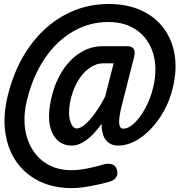

<svg xmlns="http://www.w3.org/2000/svg" viewBox="-20 -807 901 964"><path d="M342 137.5Q248.5 137.5 177.2 102.8Q106 68 62.2 5Q18.5 -58 6.5 -143.2Q-5.5 -228.5 19.5 -329Q55 -471 128.5 -573.5Q202 -676 304 -731.5Q406 -787 526 -787Q618 -787 688 -755.2Q758 -723.5 801.2 -666Q844.5 -608.5 857 -531Q869.5 -453.5 846.5 -362Q832 -302.5 803.5 -250.8Q775 -199 737.5 -159.8Q700 -120.5 657.8 -98.2Q615.5 -76 573.5 -76Q535 -76 512.5 -102.8Q490 -129.5 490 -185Q450 -129.5 412.5 -102.8Q375 -76 340.5 -76Q298.5 -76 270 -101.5Q241.5 -127 231 -174.5Q220.5 -222 232.5 -288Q248.5 -376.5 287 -441Q325.5 -505.5 379.5 -540.2Q433.5 -575 494 -575H619Q642.5 -575 651.2 -561.8Q660 -548.5 653.5 -522L587.5 -261.5Q581.5 -235.5 579 -212.5Q576.5 -189.5 580.8 -175.2Q585 -161 598.5 -161Q625.5 -161 655.2 -189.5Q685 -218 710.5 -265.5Q736 -313 749 -368Q771.5 -463 749.5 -537Q727.5 -611 669 -653.8Q610.5 -696.5 524 -696.5Q429 -696.5 347.5 -649.5Q266 -602.5 206.2 -515.5Q146.5 -428.5 116 -307Q97.5 -233 105 -168.8Q112.5 -104.5 143 -55.8Q173.5 -7 223.2 20.2Q273 47.5 339 47.5Q373.5 47.5 416.2 39.2Q459 31 491 21Q518 11.5 539.5 17.2Q561 23 567 44.5Q573.5 66.5 563 83.2Q552.5 100 524 107Q496.5 114.5 463.8 121.5Q431 128.5 399.5 133Q368 137.5 342 137.5ZM365.5 -162Q383.5 -162 407 -182Q430.5 -202 456.5 -237.8Q482.5 -273.5 507.5 -321L550.5 -489H498.5Q462 -489 427.8 -464.5Q393.5 -440 368 -395.2Q342.5 -350.5 331 -289.5Q321.5 -231.5 333 -196.8Q344.5 -162 365.5 -162Z"/></svg>

Font: Edu AU VIC WA NT Pre Medium
Style: Regular
Weight: 500
Designer: Tina and Corey Anderson, Eben Sorkin, Mirko Velimirovic
Foundry: Google for Education
Version: Version 1.001